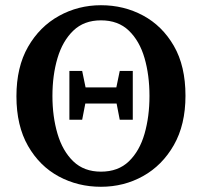

<svg xmlns="http://www.w3.org/2000/svg" viewBox="-20 -700 774 736"><path d="M246 -241V-428H295L308 -365H426L439 -428H489V-241H439L427 -303H307L295 -241ZM367 -42Q433 -42 474 -81.5Q515 -121 534 -187Q553 -253 553 -332Q553 -412 534 -477.5Q515 -543 474 -582.5Q433 -622 367 -622Q302 -622 261 -582.5Q220 -543 200.5 -477.5Q181 -412 181 -332Q181 -253 200.5 -187Q220 -121 261 -81.5Q302 -42 367 -42ZM367 16Q279 16 205.5 -23.5Q132 -63 87.5 -140.5Q43 -218 43 -331Q43 -443 87.5 -520.5Q132 -598 206 -639Q280 -680 367 -680Q455 -680 528.5 -640.5Q602 -601 646.5 -524Q691 -447 691 -333Q691 -222 646.5 -144Q602 -66 528.5 -25Q455 16 367 16Z"/></svg>

Font: Source Serif 4 SmText Semibold
Style: Regular
Weight: 600
Designer: Frank Grießhammer
Foundry: Adobe
Version: Version 4.005;hotconv 1.1.0;makeotfexe 2.6.0